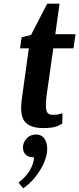

<svg xmlns="http://www.w3.org/2000/svg" viewBox="-20 -686 431 1045"><path d="M380 -423H270L235 -176Q232 -157 231 -141Q230 -125 230 -113Q230 -82 239 -71.5Q248 -61 267 -61Q291 -61 305.5 -65.5Q320 -70 320 -70L319 -13Q319 -13 295.5 -1Q272 11 215 11Q156 11 125.5 -13.5Q95 -38 95 -98Q95 -118 98 -142L137 -423H89L98 -483L149 -496L237 -666H304L281 -500H391ZM131 62Q150 46 176 46Q201 46 217 62Q237 86 237 123Q237 159 219.5 199.5Q202 240 172.5 277Q143 314 106 339L81 308Q122 276 143 240Q164 204 165 170H158Q134 170 118 154Q105 138 105 118Q105 85 131 62Z"/></svg>

Font: Arsenal SC
Style: Bold Italic
Weight: 700
Italic angle: -9.10001°
Designer: Andrij Shevchenko
Foundry: Stairsfor
Version: Version 2.001; ttfautohint (v1.8.4.7-5d5b)